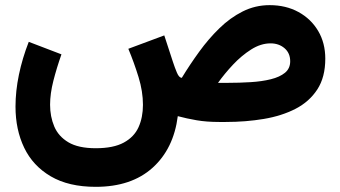

<svg xmlns="http://www.w3.org/2000/svg" viewBox="-20 -472 1317 743"><path d="M350.6 251Q245.6 251 176.5 210.4Q107.4 169.9 73.7 99.9Q40 29.8 40 -59.6Q40 -119.1 53.2 -182.9Q66.4 -246.6 91.3 -310.1L217.8 -261.7Q199.2 -209 186.5 -159.2Q173.8 -109.4 173.8 -66.9Q173.8 -21 189.9 17.3Q206.1 55.7 244.6 78.6Q283.2 101.6 350.6 101.6Q418.9 101.6 459 79.8Q499 58.1 516.1 20.3Q533.2 -17.6 533.2 -66.4Q533.2 -118.2 516.1 -173.8Q499 -229.5 476.6 -283.2L615.7 -335L648.9 -233.4Q656.2 -210.9 664.6 -190.9Q672.9 -170.9 683.6 -170.9Q714.8 -222.2 751 -272Q787.1 -321.8 828.9 -362.5Q870.6 -403.3 919.2 -427.7Q967.8 -452.1 1023.4 -452.1Q1086.4 -452.1 1135 -425.5Q1183.6 -398.9 1211.2 -352.3Q1238.8 -305.7 1238.8 -245.1Q1238.8 -173.3 1208 -126Q1177.2 -78.6 1123.8 -51Q1070.3 -23.4 1000.7 -11.7Q931.2 0 853.5 0H828.1Q779.3 0 741 -6.6Q702.6 -13.2 668 -22.5Q651.9 104 570.1 177.5Q488.3 251 350.6 251ZM1026.9 -304.2Q989.3 -304.2 951.9 -280.5Q914.6 -256.8 881.6 -221.7Q848.6 -186.5 823.7 -151.4H861.3Q906.7 -151.4 950 -154.1Q993.2 -156.7 1027.8 -165.3Q1062.5 -173.8 1082.8 -190.4Q1103 -207 1103 -234.9Q1103 -266.6 1081.1 -285.4Q1059.1 -304.2 1026.9 -304.2Z"/></svg>

Font: Vazirmatn RD Black
Style: Regular
Weight: 900
Designer: Saber Rastikerdar
Foundry: Saber Rastikerdar
Version: Version 32.102